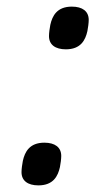

<svg xmlns="http://www.w3.org/2000/svg" viewBox="-20 -548 333 580"><path d="M179 -399C224 -399 238 -427 244 -454C246 -464 248 -479 248 -488C248 -514 229 -528 197 -528C152 -528 138 -500 132 -473C130 -463 128 -448 128 -439C128 -413 147 -399 179 -399ZM96 12C141 12 155 -16 161 -43C163 -53 165 -68 165 -77C165 -103 146 -117 114 -117C69 -117 55 -89 49 -62C47 -52 45 -37 45 -28C45 -2 64 12 96 12Z"/></svg>

Font: Braiins Sans
Style: Italic
Weight: 400
Italic angle: -11.31°
Designer: Mike Abbink, Paul van der Laan, Pieter van Rosmalen, Jiri Chlebus, Lubos Buracinsky
Foundry: Bold Monday, Sudetype
Version: Version 1.000;hotconv 1.0.109;makeotfexe 2.5.65596